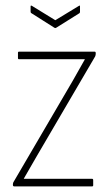

<svg xmlns="http://www.w3.org/2000/svg" viewBox="-20 -664 388 684"><path d="M31 0Q26 0 26 -5V-8Q26 -13 29 -17L239 -376Q250 -395 260.5 -414Q271 -433 282 -452V-453H48Q44 -453 44 -457V-476Q44 -480 48 -480H317Q321 -480 321 -475V-472Q321 -468 319 -463L110 -106Q98 -86 87.5 -67Q77 -48 65 -28V-27H308Q312 -27 312 -22V-4Q312 0 308 0ZM174 -565 92 -617Q89 -618 89 -623V-641Q89 -646 94 -643L177 -592L261 -643Q265 -646 265 -641V-623Q265 -618 263 -617L180 -565Q177 -563 174 -565Z"/></svg>

Font: Sofia Sans Cond ExtraLight
Style: Regular
Weight: 200
Width: 3
Designer: Botio Nikoltchev, Ani Petrova
Foundry: lettersoup
Version: Version 4.100; ttfautohint (v1.8.3)